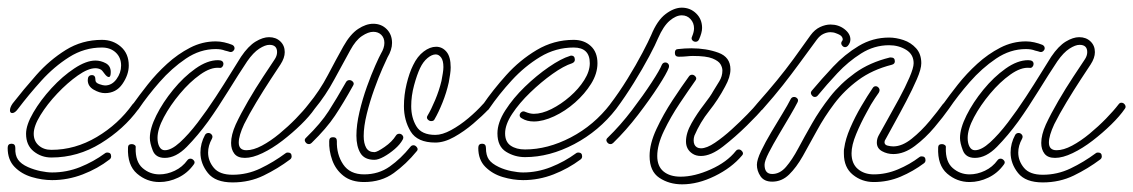

<svg xmlns="http://www.w3.org/2000/svg" viewBox="-39 -471 2957 501"><path d="M-7 -176Q-13 -176 -13 -183Q-13 -191 -6 -201Q22 -237 56 -275.5Q90 -314 132.5 -340.5Q175 -367 227 -367Q256 -367 276.5 -349Q297 -331 297 -300Q297 -276 280.5 -252Q264 -228 235 -228Q221 -228 205.5 -237Q190 -246 190 -262Q190 -275 201 -275Q210 -275 210 -263V-262Q210 -255 220 -251.5Q230 -248 235 -248Q253 -248 265 -264.5Q277 -281 277 -300Q277 -321 263 -334Q249 -347 227 -347Q181 -347 141.5 -322Q102 -297 69 -260.5Q36 -224 8 -187Q0 -176 -7 -176ZM95 -60Q69 -60 49 -76Q29 -92 29 -122Q29 -145 48 -177.5Q67 -210 95.5 -241Q124 -272 155 -292.5Q186 -313 210 -313Q224 -313 237 -306Q250 -299 250 -283Q250 -270 245 -270Q240 -270 233.5 -279Q227 -288 225 -289Q218 -293 210 -293Q191 -293 164 -274Q137 -255 110.5 -227Q84 -199 66.5 -170.5Q49 -142 49 -122Q49 -103 62 -91.5Q75 -80 95 -80Q157 -80 213.5 -113.5Q270 -147 307 -199Q310 -203 314 -203Q319 -203 323 -197Q327 -191 322 -186Q284 -134 224 -97Q164 -60 95 -60ZM97 -1Q71 -1 44 -9Q17 -17 -1 -35.5Q-19 -54 -19 -85Q-19 -96 -9 -96Q1 -96 1 -85Q0 -66 8 -54.5Q16 -43 34 -35Q50 -28 67 -24.5Q84 -21 97 -21Q135 -21 170 -35Q205 -49 235 -71Q237 -73 241 -73Q251 -73 251 -63Q251 -58 247 -55Q216 -31 177 -16Q138 -1 97 -1Z M391 -59Q367 -59 359.5 -78.5Q352 -98 352 -111Q352 -136 369 -170Q386 -204 413 -237Q440 -270 471 -292Q502 -314 530 -314Q544 -314 544 -304Q544 -300 541 -296.5Q538 -293 533 -294Q511 -296 483.5 -276.5Q456 -257 430.5 -226.5Q405 -196 388.5 -165Q372 -134 372 -111Q372 -97 377 -88Q382 -79 391 -79Q408 -79 430.5 -99.5Q453 -120 477 -151.5Q501 -183 523.5 -217.5Q546 -252 563.5 -280.5Q581 -309 590 -323Q609 -351 628 -362.5Q647 -374 663 -374Q681 -374 692.5 -363Q704 -352 704 -335Q704 -320 693 -303Q685 -291 667 -263.5Q649 -236 630 -204.5Q611 -173 598 -147Q584 -117 584 -99Q584 -79 604 -79Q622 -79 644.5 -91Q667 -103 690 -122Q713 -141 733 -161.5Q753 -182 766 -199Q769 -203 773 -203Q779 -203 782.5 -197.5Q786 -192 782 -187Q769 -168 746.5 -146Q724 -124 698 -104Q672 -84 646 -71.5Q620 -59 600 -59Q581 -59 572.5 -70Q564 -81 564 -98Q564 -119 576 -146Q589 -174 608.5 -207.5Q628 -241 647.5 -270.5Q667 -300 677 -315Q684 -325 684 -335Q684 -354 664 -354Q653 -354 637.5 -344Q622 -334 606 -311Q584 -278 557.5 -235Q531 -192 504 -154Q477 -117 448.5 -88Q420 -59 391 -59ZM315 -182Q310 -182 306.5 -187Q303 -192 307 -198Q324 -222 346.5 -250.5Q369 -279 397 -304.5Q425 -330 457 -346.5Q489 -363 524 -363Q535 -363 546 -360.5Q557 -358 567 -354Q573 -351 573 -345Q573 -341 569 -337.5Q565 -334 559 -336Q559 -336 556 -337Q553 -338 548 -339Q543 -341 537 -342Q531 -343 524 -343Q483 -343 446 -318Q409 -293 377.5 -257Q346 -221 323 -187Q320 -182 315 -182ZM568 5Q523 5 503.5 -19.5Q484 -44 484 -73Q484 -97 496 -119Q499 -124 505 -124Q510 -124 513.5 -119.5Q517 -115 514 -109Q504 -91 504 -73Q504 -51 519 -33Q534 -15 568 -15Q606 -15 640.5 -31.5Q675 -48 706 -71Q708 -73 712 -73Q722 -73 722 -63Q722 -58 718 -55Q686 -31 649 -13Q612 5 568 5ZM377 4Q344 4 318.5 -18Q293 -40 295 -86Q295 -95 305 -95Q309 -95 312.5 -92.5Q316 -90 315 -85Q314 -49 333 -32.5Q352 -16 377 -16Q397 -16 417 -25.5Q437 -35 450 -53Q453 -57 458 -57Q463 -57 467 -52Q471 -47 466 -41Q450 -19 426 -7.5Q402 4 377 4Z M938 -54Q912 -54 901.5 -71.5Q891 -89 891 -117Q891 -145 899 -179Q907 -213 918.5 -245Q930 -277 940.5 -300.5Q951 -324 955 -331Q964 -346 964 -359Q964 -372 956 -380Q948 -388 935 -388Q922 -388 905.5 -377Q889 -366 875 -340Q856 -306 833.5 -264Q811 -222 782 -187Q778 -183 773 -183Q768 -183 765 -188Q762 -193 766 -199Q795 -234 816.5 -275Q838 -316 857 -350Q875 -382 895.5 -395.5Q916 -409 935 -409Q956 -409 970 -395Q984 -381 984 -359Q984 -341 972 -321Q969 -315 959 -292.5Q949 -270 937.5 -238Q926 -206 918 -173.5Q910 -141 910 -116Q910 -97 916.5 -85.5Q923 -74 938 -74Q945 -74 964.5 -87.5Q984 -101 994 -117Q997 -122 1003 -122Q1008 -122 1011.5 -117.5Q1015 -113 1012 -107Q1005 -94 991 -82Q977 -70 962.5 -62Q948 -54 938 -54ZM1097 -99Q1050 -99 1032.5 -128Q1015 -157 1015 -194Q1015 -223 1022 -252Q1029 -281 1039 -301Q1050 -324 1066.5 -336.5Q1083 -349 1099 -349Q1115 -349 1126 -336Q1137 -323 1137 -295Q1137 -287 1135.5 -277Q1134 -267 1132 -256Q1126 -229 1115.5 -203Q1105 -177 1095 -160Q1093 -155 1086 -155Q1081 -155 1077 -159.5Q1073 -164 1077 -170Q1086 -185 1096.5 -210Q1107 -235 1113 -260Q1115 -271 1116.5 -280Q1118 -289 1118 -296Q1118 -313 1112 -321Q1106 -329 1098 -329Q1088 -329 1076.5 -319.5Q1065 -310 1057 -293Q1049 -276 1041.5 -248.5Q1034 -221 1034 -194Q1034 -164 1047.5 -141.5Q1061 -119 1097 -119Q1115 -119 1138 -131.5Q1161 -144 1183 -162.5Q1205 -181 1221 -199Q1224 -203 1229 -203Q1234 -203 1237.5 -197Q1241 -191 1236 -186Q1220 -169 1196 -148.5Q1172 -128 1146 -113.5Q1120 -99 1097 -99ZM767 -95Q761 -95 757.5 -101Q754 -107 760 -112Q798 -149 818.5 -181Q839 -213 864 -257Q867 -262 873 -262Q878 -262 882 -257.5Q886 -253 882 -247Q857 -202 835 -169Q813 -136 774 -98Q771 -95 767 -95ZM911 4Q878 4 857.5 -12Q837 -28 828 -53Q819 -78 820 -103Q820 -113 830 -113Q840 -113 840 -103Q839 -68 856.5 -42Q874 -16 911 -16Q949 -16 978 -36.5Q1007 -57 1032 -88Q1035 -92 1040 -92Q1045 -92 1049 -86.5Q1053 -81 1048 -76Q1021 -43 988.5 -19.5Q956 4 911 4Z M1354 -154Q1336 -154 1323 -162Q1317 -165 1317 -170Q1317 -175 1321.5 -178.5Q1326 -182 1332 -179Q1344 -174 1354 -174Q1375 -174 1400 -186.5Q1425 -199 1448 -219Q1471 -239 1485.5 -262Q1500 -285 1500 -306Q1500 -347 1458 -347Q1411 -347 1370.5 -322.5Q1330 -298 1296.5 -261.5Q1263 -225 1237 -187Q1234 -182 1229 -182Q1224 -182 1220.5 -187Q1217 -192 1221 -198Q1247 -236 1282 -275Q1317 -314 1361.5 -340.5Q1406 -367 1458 -367Q1485 -367 1502.5 -351Q1520 -335 1520 -306Q1520 -279 1503.5 -252.5Q1487 -226 1461.5 -203.5Q1436 -181 1407 -167.5Q1378 -154 1354 -154ZM1331 -61Q1304 -61 1281.5 -75Q1259 -89 1259 -123Q1259 -151 1279.5 -183Q1300 -215 1330.5 -244.5Q1361 -274 1393 -296Q1425 -318 1448 -325Q1449 -325 1449.5 -325.5Q1450 -326 1451 -326Q1461 -326 1461 -315Q1461 -309 1454 -306Q1432 -299 1402.5 -278Q1373 -257 1344.5 -229.5Q1316 -202 1297.5 -174Q1279 -146 1279 -123Q1279 -101 1293.5 -91Q1308 -81 1331 -81Q1390 -81 1450.5 -112.5Q1511 -144 1554 -200Q1557 -204 1561 -204Q1567 -204 1570.5 -198.5Q1574 -193 1569 -187Q1524 -129 1459.5 -95Q1395 -61 1331 -61ZM1326 -1Q1300 -1 1273 -9Q1246 -17 1227.5 -35.5Q1209 -54 1209 -85Q1209 -96 1219 -96Q1229 -96 1229 -85Q1229 -66 1236.5 -55Q1244 -44 1263 -35Q1278 -28 1295.5 -24.5Q1313 -21 1326 -21Q1363 -21 1398.5 -35Q1434 -49 1464 -71Q1466 -73 1470 -73Q1480 -73 1480 -63Q1480 -58 1476 -55Q1444 -31 1405.5 -16Q1367 -1 1326 -1Z M1561 -183Q1556 -183 1552.5 -188Q1549 -193 1553 -199Q1576 -229 1598.5 -265.5Q1621 -302 1637.5 -333.5Q1654 -365 1660 -379Q1676 -418 1698 -434.5Q1720 -451 1740 -451Q1762 -451 1777.5 -436Q1793 -421 1793 -398Q1793 -386 1785 -368Q1782 -362 1776 -362Q1771 -362 1767.5 -366Q1764 -370 1767 -376Q1772 -388 1772 -397Q1772 -411 1763 -421Q1754 -431 1740 -431Q1725 -431 1708.5 -417Q1692 -403 1678 -371Q1672 -356 1655 -324Q1638 -292 1615 -255Q1592 -218 1569 -187Q1566 -183 1561 -183ZM1790 -64Q1777 -64 1768 -70Q1751 -81 1751 -102Q1751 -124 1765.5 -149.5Q1780 -175 1797.5 -197.5Q1815 -220 1822 -233Q1830 -246 1838 -259Q1846 -272 1846 -287Q1846 -295 1841 -303.5Q1836 -312 1820 -318.5Q1804 -325 1769 -325Q1762 -325 1753 -324Q1744 -323 1733 -323H1732Q1722 -323 1722 -333Q1722 -343 1731 -343Q1739 -344 1748 -344.5Q1757 -345 1765 -345Q1804 -345 1835.5 -333.5Q1867 -322 1867 -290Q1867 -270 1853 -245Q1835 -211 1811.5 -181.5Q1788 -152 1773 -117Q1772 -114 1771.5 -111Q1771 -108 1771 -105Q1771 -92 1779 -87Q1784 -84 1790 -84Q1805 -84 1826.5 -98.5Q1848 -113 1870.5 -133.5Q1893 -154 1911 -172.5Q1929 -191 1936 -200Q1939 -204 1943 -204Q1948 -204 1952 -198.5Q1956 -193 1951 -187Q1940 -173 1910 -143.5Q1880 -114 1848 -89Q1816 -64 1790 -64ZM1554 -95Q1548 -95 1544.5 -101Q1541 -107 1547 -112Q1580 -144 1610 -183.5Q1640 -223 1661.5 -256Q1683 -289 1688 -302Q1691 -308 1697 -308Q1702 -308 1705 -304Q1708 -300 1706 -294Q1701 -280 1679 -246Q1657 -212 1626 -171.5Q1595 -131 1561 -98Q1558 -95 1554 -95ZM1741 10Q1707 10 1681.5 -7Q1656 -24 1656 -64Q1656 -96 1674 -134.5Q1692 -173 1716 -209.5Q1740 -246 1759 -272Q1762 -276 1767 -276Q1772 -276 1776 -271Q1780 -266 1775 -260Q1758 -236 1734.5 -201Q1711 -166 1693.5 -129.5Q1676 -93 1676 -64Q1676 -37 1692.5 -23.5Q1709 -10 1737 -10Q1773 -10 1815.5 -29Q1858 -48 1881 -77Q1884 -81 1889 -81Q1894 -81 1898 -75.5Q1902 -70 1897 -65Q1870 -33 1826 -11.5Q1782 10 1741 10Z M1943 -182Q1938 -182 1934.5 -188Q1931 -194 1935 -199Q1966 -234 1988.5 -261.5Q2011 -289 2031.5 -317Q2052 -345 2076 -379Q2087 -394 2101 -400.5Q2115 -407 2128 -407Q2149 -407 2164.5 -395Q2180 -383 2180 -368Q2180 -359 2173 -351Q2170 -348 2166 -348Q2161 -348 2157.5 -353.5Q2154 -359 2159 -365Q2160 -366 2160 -369Q2160 -372 2157 -376Q2154 -380 2143 -384Q2136 -387 2128 -387Q2119 -387 2109.5 -382.5Q2100 -378 2092 -367Q2067 -333 2046.5 -305Q2026 -277 2004 -249Q1982 -221 1951 -186Q1948 -182 1943 -182ZM2292 -69Q2276 -69 2262.5 -76.5Q2249 -84 2249 -99Q2249 -109 2254 -118Q2261 -131 2276 -157.5Q2291 -184 2307 -213.5Q2323 -243 2334 -268.5Q2345 -294 2345 -306Q2345 -329 2325.5 -341Q2306 -353 2281 -353Q2242 -353 2208 -331.5Q2174 -310 2146 -280Q2118 -250 2095 -222Q2092 -218 2087 -218Q2082 -218 2078.5 -223.5Q2075 -229 2079 -234Q2105 -265 2135 -297Q2165 -329 2201.5 -351Q2238 -373 2281 -373Q2299 -373 2318.5 -366.5Q2338 -360 2351.5 -345Q2365 -330 2365 -306Q2365 -291 2353.5 -264.5Q2342 -238 2326 -207.5Q2310 -177 2295 -150Q2280 -123 2272 -108Q2269 -104 2269 -100Q2269 -93 2277 -91Q2285 -89 2292 -89Q2315 -89 2340 -109Q2365 -129 2387 -155.5Q2409 -182 2421 -199Q2424 -203 2428 -203Q2433 -203 2437.5 -198Q2442 -193 2437 -187Q2423 -167 2399.5 -139Q2376 -111 2348 -90Q2320 -69 2292 -69ZM1976 3Q1955 3 1945.5 -11Q1936 -25 1936 -41Q1936 -54 1947 -77Q1958 -100 1973.5 -126Q1989 -152 2003 -175Q2017 -198 2024 -212Q2027 -218 2033 -218Q2038 -218 2041.5 -214Q2045 -210 2042 -204Q2036 -192 2022.5 -169Q2009 -146 1993.5 -120Q1978 -94 1967 -72.5Q1956 -51 1956 -41Q1956 -17 1976 -17Q1996 -17 2012 -35.5Q2028 -54 2044 -84Q2060 -114 2080 -149Q2100 -184 2127 -218.5Q2154 -253 2192 -280.5Q2230 -308 2283 -321H2286Q2296 -321 2296 -311Q2296 -304 2288 -302Q2237 -289 2200.5 -262Q2164 -235 2138 -200.5Q2112 -166 2092.5 -130Q2073 -94 2056 -64Q2039 -34 2020 -15.5Q2001 3 1976 3ZM2241 4Q2210 4 2186.5 -15Q2163 -34 2163 -70Q2163 -74 2163 -77.5Q2163 -81 2164 -85Q2167 -108 2179.5 -137Q2192 -166 2208.5 -194Q2225 -222 2238 -241Q2241 -246 2246 -246Q2251 -246 2254.5 -241Q2258 -236 2254 -229Q2254 -229 2244 -214.5Q2234 -200 2222 -177Q2207 -150 2195 -121Q2183 -92 2183 -71Q2183 -44 2199.5 -30Q2216 -16 2241 -16Q2273 -16 2304 -29Q2335 -42 2360 -61Q2362 -63 2366 -63Q2376 -63 2376 -53Q2376 -48 2372 -45Q2344 -24 2311 -10Q2278 4 2241 4Z M2505 -59Q2481 -59 2473.5 -78.5Q2466 -98 2466 -111Q2466 -136 2483 -170Q2500 -204 2527 -237Q2554 -270 2585 -292Q2616 -314 2644 -314Q2658 -314 2658 -304Q2658 -300 2655 -296.5Q2652 -293 2647 -294Q2625 -296 2597.5 -276.5Q2570 -257 2544.5 -226.5Q2519 -196 2502.5 -165Q2486 -134 2486 -111Q2486 -97 2491 -88Q2496 -79 2505 -79Q2522 -79 2544.5 -99.5Q2567 -120 2591 -151.5Q2615 -183 2637.5 -217.5Q2660 -252 2677.5 -280.5Q2695 -309 2704 -323Q2723 -351 2742 -362.5Q2761 -374 2777 -374Q2795 -374 2806.5 -363Q2818 -352 2818 -335Q2818 -320 2807 -303Q2799 -291 2781 -263.5Q2763 -236 2744 -204.5Q2725 -173 2712 -147Q2698 -117 2698 -99Q2698 -79 2718 -79Q2736 -79 2758.5 -91Q2781 -103 2804 -122Q2827 -141 2847 -161.5Q2867 -182 2880 -199Q2883 -203 2887 -203Q2893 -203 2896.5 -197.5Q2900 -192 2896 -187Q2883 -168 2860.5 -146Q2838 -124 2812 -104Q2786 -84 2760 -71.5Q2734 -59 2714 -59Q2695 -59 2686.5 -70Q2678 -81 2678 -98Q2678 -119 2690 -146Q2703 -174 2722.5 -207.5Q2742 -241 2761.5 -270.5Q2781 -300 2791 -315Q2798 -325 2798 -335Q2798 -354 2778 -354Q2767 -354 2751.5 -344Q2736 -334 2720 -311Q2698 -278 2671.5 -235Q2645 -192 2618 -154Q2591 -117 2562.5 -88Q2534 -59 2505 -59ZM2429 -182Q2424 -182 2420.5 -187Q2417 -192 2421 -198Q2438 -222 2460.5 -250.5Q2483 -279 2511 -304.5Q2539 -330 2571 -346.5Q2603 -363 2638 -363Q2649 -363 2660 -360.5Q2671 -358 2681 -354Q2687 -351 2687 -345Q2687 -341 2683 -337.5Q2679 -334 2673 -336Q2673 -336 2670 -337Q2667 -338 2662 -339Q2657 -341 2651 -342Q2645 -343 2638 -343Q2597 -343 2560 -318Q2523 -293 2491.5 -257Q2460 -221 2437 -187Q2434 -182 2429 -182ZM2682 5Q2637 5 2617.5 -19.5Q2598 -44 2598 -73Q2598 -97 2610 -119Q2613 -124 2619 -124Q2624 -124 2627.5 -119.5Q2631 -115 2628 -109Q2618 -91 2618 -73Q2618 -51 2633 -33Q2648 -15 2682 -15Q2720 -15 2754.5 -31.5Q2789 -48 2820 -71Q2822 -73 2826 -73Q2836 -73 2836 -63Q2836 -58 2832 -55Q2800 -31 2763 -13Q2726 5 2682 5ZM2491 4Q2458 4 2432.5 -18Q2407 -40 2409 -86Q2409 -95 2419 -95Q2423 -95 2426.5 -92.5Q2430 -90 2429 -85Q2428 -49 2447 -32.5Q2466 -16 2491 -16Q2511 -16 2531 -25.5Q2551 -35 2564 -53Q2567 -57 2572 -57Q2577 -57 2581 -52Q2585 -47 2580 -41Q2564 -19 2540 -7.5Q2516 4 2491 4Z"/></svg>

Font: Neonderthaw
Style: Regular
Weight: 400
Designer: Robert E. Leuschke
Foundry: Robert E. Leuschke
Version: Version 1.010; ttfautohint (v1.8.3)